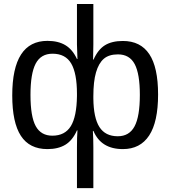

<svg xmlns="http://www.w3.org/2000/svg" viewBox="-20 -745 863 972"><path d="M780.3 -266.6Q780.3 -127.9 735.1 -59.1Q689.9 9.8 602.1 9.8Q491.7 9.8 453.1 -82H450.2Q452.6 -39.6 452.6 1V207.5H369.6V1Q369.6 -52.2 372.1 -85H369.6Q347.2 -34.2 310.8 -12.2Q274.4 9.8 220.2 9.8Q129.4 9.8 85.7 -57.4Q42 -124.5 42 -261.7Q42 -538.1 220.2 -538.1Q274.9 -538.1 311.3 -516.1Q347.7 -494.1 369.6 -446.3H372.1L369.6 -520V-724.6H452.6V-519.5L451.2 -443.4H453.6Q476.1 -494.1 511.2 -515.9Q546.4 -537.6 602.1 -537.6Q691.4 -537.6 735.8 -470.9Q780.3 -404.3 780.3 -266.6ZM134.3 -264.6Q134.3 -154.8 160.9 -106.4Q187.5 -58.1 245.1 -58.1Q308.6 -58.1 338.4 -106.2Q368.2 -154.3 369.6 -258.8V-270.5Q369.6 -373.5 340.6 -423.3Q311.5 -473.1 246.1 -473.1Q187 -473.1 160.6 -422.9Q134.3 -372.6 134.3 -264.6ZM688 -264.6Q688 -371.1 661.9 -420.4Q635.7 -469.7 577.1 -469.7Q531.2 -469.7 505.4 -447.3Q479.5 -424.8 466.1 -378.7Q452.6 -332.5 452.6 -257.8V-246.6Q453.6 -148.4 483.4 -101.8Q513.2 -55.2 576.2 -55.2Q634.3 -55.2 661.1 -105.2Q688 -155.3 688 -264.6Z"/></svg>

Font: Arial
Style: Regular
Weight: 400
Designer: Steve Matteson
Foundry: Ascender Corporation
Version: Version 2.00.3